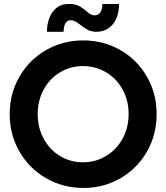

<svg xmlns="http://www.w3.org/2000/svg" viewBox="-20 -929 829 957"><path d="M28.3 -360.4Q28.3 -462.4 76.7 -546.4Q125 -630.4 209 -679Q293 -727.5 394.5 -727.5Q496.6 -727.5 580.6 -679Q664.6 -630.4 712.6 -546.4Q760.7 -462.4 760.7 -360.4Q760.7 -257.8 712.6 -173.6Q664.6 -89.4 580.8 -40.8Q497.1 7.8 395.5 7.8Q293.9 7.8 209.7 -40.8Q125.5 -89.4 76.9 -173.6Q28.3 -257.8 28.3 -360.4ZM621.1 -360.4Q621.1 -428.2 591.1 -482.9Q561 -537.6 508.8 -568.6Q456.5 -599.6 393.6 -599.6Q331.1 -599.6 279.3 -568.6Q227.5 -537.6 197.8 -482.7Q168 -427.7 168 -360.4Q168 -293.5 197.5 -238.3Q227.1 -183.1 278.8 -151.6Q330.6 -120.1 393.6 -120.1Q457 -120.1 509.3 -151.9Q561.5 -183.6 591.3 -238.5Q621.1 -293.5 621.1 -360.4ZM323.2 -909.2Q352.5 -909.7 371.3 -900.4Q390.1 -891.1 410.2 -874Q422.9 -862.8 431.6 -857.7Q440.4 -852.5 451.2 -852.5Q470.2 -852.5 480.5 -868.2Q490.7 -883.8 490.2 -909.2H573.2Q573.7 -869.6 560.5 -838.4Q547.4 -807.1 522 -789.1Q496.6 -771 460.9 -770.5Q435.1 -771 418 -780Q400.9 -789.1 379.9 -805.7Q364.3 -817.4 354.5 -822.8Q344.7 -828.1 333 -828.1Q315.4 -828.6 306.4 -813.5Q297.4 -798.3 296.9 -770.5H213.9Q214.4 -811 227.5 -843Q240.7 -875 265.4 -892.6Q290 -910.2 323.2 -909.2Z"/></svg>

Font: Reddit Sans Vanilla
Style: Bold
Weight: 700
Designer: Stephen Hutchings
Foundry: Reddit
Version: Version 1.013